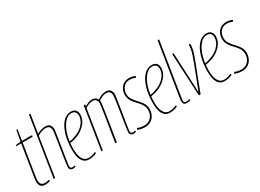

<svg xmlns="http://www.w3.org/2000/svg" viewBox="-30 -1409 2825 2087"><g transform="rotate(-30 1383.0 -365.0)"><path d="M163 -18 169 0Q152 5 137 7.5Q122 10 110 10Q67 10 50.5 -11Q34 -32 34 -67Q34 -78 34.5 -90Q35 -102 38 -115L101 -511H39L42 -524L104 -530L130 -665H144L123 -530H248L245 -511H120L57 -115Q55 -103 54 -92.5Q53 -82 53 -73Q53 -41 67 -25Q81 -9 113 -9Q125 -9 138 -11.5Q151 -14 163 -18Z M428 -35Q428 -7 456 -7Q461 -7 467.5 -8.5Q474 -10 483 -13L487 2Q477 7 468.5 8.5Q460 10 452 10Q435 10 422.5 -0.5Q410 -11 410 -32Q410 -41 414.5 -74Q419 -107 426 -152.5Q433 -198 441 -248Q449 -298 456 -343.5Q463 -389 467.5 -420.5Q472 -452 472 -459Q472 -486 459.5 -504Q447 -522 411 -522Q388 -522 360.5 -512Q333 -502 309 -488L233 0H214L331 -740H350L313 -509Q337 -522 364.5 -531Q392 -540 419 -540Q458 -540 475 -518Q492 -496 492 -462Q492 -454 487 -422.5Q482 -391 475 -345Q468 -299 460 -249Q452 -199 444.5 -153Q437 -107 432.5 -75Q428 -43 428 -35Z M754 -13Q734 -2 707 4Q680 10 656 10Q600 10 572 -36.5Q544 -83 544 -169Q544 -279 569.5 -362.5Q595 -446 639 -493Q683 -540 738 -540Q777 -540 796.5 -519Q816 -498 816 -464Q816 -401 772.5 -350.5Q729 -300 660 -271Q636 -262 612 -256Q588 -250 566 -247Q562 -209 562 -170Q562 -94 587 -50.5Q612 -7 657 -7Q702 -7 748 -29ZM735 -523Q696 -523 662 -490Q628 -457 603 -399Q578 -341 568 -265Q613 -271 660 -291Q721 -316 759 -362Q797 -408 797 -460Q797 -491 780.5 -507Q764 -523 735 -523Z M1212 10Q1195 10 1182 -0.5Q1169 -11 1169 -32Q1169 -41 1173.5 -73.5Q1178 -106 1185 -152Q1192 -198 1200 -247.5Q1208 -297 1215 -342Q1222 -387 1226 -418.5Q1230 -450 1230 -459Q1230 -486 1218 -504Q1206 -522 1175 -522Q1148 -522 1123 -511.5Q1098 -501 1076 -486Q1079 -476 1079 -469Q1079 -462 1074 -427Q1069 -392 1061.5 -341.5Q1054 -291 1045 -235.5Q1036 -180 1028 -129.5Q1020 -79 1014.5 -43.5Q1009 -8 1008 0H988Q989 -8 994.5 -43Q1000 -78 1008 -127.5Q1016 -177 1025 -231.5Q1034 -286 1041.5 -335.5Q1049 -385 1054 -419.5Q1059 -454 1059 -462Q1059 -487 1046 -504.5Q1033 -522 1002 -522Q979 -522 955 -513Q931 -504 909 -489L832 0H813L897 -530H916L912 -508Q934 -521 958 -530.5Q982 -540 1005 -540Q1029 -540 1045.5 -529.5Q1062 -519 1071 -501Q1099 -521 1127.5 -530.5Q1156 -540 1179 -540Q1218 -540 1234.5 -518Q1251 -496 1251 -462Q1251 -454 1246 -422.5Q1241 -391 1234 -345Q1227 -299 1219 -249Q1211 -199 1203.5 -153Q1196 -107 1191.5 -75Q1187 -43 1187 -35Q1187 -7 1216 -7Q1221 -7 1227.5 -8.5Q1234 -10 1243 -13L1247 2Q1236 7 1227.5 8.5Q1219 10 1212 10Z M1266 -9 1275 -27Q1312 -9 1360 -9Q1398 -9 1424.5 -27Q1451 -45 1464.5 -74Q1478 -103 1478 -136Q1478 -170 1464 -196Q1450 -222 1429.5 -244Q1409 -266 1388.5 -288.5Q1368 -311 1354 -339Q1340 -367 1340 -405Q1340 -436 1354 -467.5Q1368 -499 1397 -519.5Q1426 -540 1472 -540Q1492 -540 1513 -535Q1534 -530 1547 -522L1539 -505Q1524 -511 1506.5 -516Q1489 -521 1468 -521Q1433 -521 1408.5 -504Q1384 -487 1371.5 -460Q1359 -433 1359 -403Q1359 -371 1373 -345.5Q1387 -320 1407.5 -297Q1428 -274 1449 -251Q1470 -228 1484 -200.5Q1498 -173 1498 -137Q1498 -103 1483.5 -69Q1469 -35 1437.5 -12.5Q1406 10 1357 10Q1304 10 1266 -9Z M1769 -13Q1749 -2 1722 4Q1695 10 1671 10Q1615 10 1587 -36.5Q1559 -83 1559 -169Q1559 -279 1584.5 -362.5Q1610 -446 1654 -493Q1698 -540 1753 -540Q1792 -540 1811.5 -519Q1831 -498 1831 -464Q1831 -401 1787.5 -350.5Q1744 -300 1675 -271Q1651 -262 1627 -256Q1603 -250 1581 -247Q1577 -209 1577 -170Q1577 -94 1602 -50.5Q1627 -7 1672 -7Q1717 -7 1763 -29ZM1750 -523Q1711 -523 1677 -490Q1643 -457 1618 -399Q1593 -341 1583 -265Q1628 -271 1675 -291Q1736 -316 1774 -362Q1812 -408 1812 -460Q1812 -491 1795.5 -507Q1779 -523 1750 -523Z M1946 -740H1965L1861 -85Q1858 -66 1856 -54Q1854 -42 1854 -32Q1854 -21 1861 -13.5Q1868 -6 1887 -6Q1902 -6 1926 -14L1930 1Q1907 10 1884 10Q1858 10 1847 -2.5Q1836 -15 1836 -36Q1836 -42 1837 -49.5Q1838 -57 1838 -63Z M2057 3H2035L2008 -530L2026 -531L2050 -30Q2092 -140 2120.5 -214Q2149 -288 2167.5 -336.5Q2186 -385 2196 -417Q2206 -449 2210.5 -474.5Q2215 -500 2216 -530H2235Q2235 -498 2229 -468Q2223 -438 2210.5 -400.5Q2198 -363 2177 -310Q2156 -257 2126.5 -181Q2097 -105 2057 3Z M2455 -13Q2435 -2 2408 4Q2381 10 2357 10Q2301 10 2273 -36.5Q2245 -83 2245 -169Q2245 -279 2270.5 -362.5Q2296 -446 2340 -493Q2384 -540 2439 -540Q2478 -540 2497.5 -519Q2517 -498 2517 -464Q2517 -401 2473.5 -350.5Q2430 -300 2361 -271Q2337 -262 2313 -256Q2289 -250 2267 -247Q2263 -209 2263 -170Q2263 -94 2288 -50.5Q2313 -7 2358 -7Q2403 -7 2449 -29ZM2436 -523Q2397 -523 2363 -490Q2329 -457 2304 -399Q2279 -341 2269 -265Q2314 -271 2361 -291Q2422 -316 2460 -362Q2498 -408 2498 -460Q2498 -491 2481.5 -507Q2465 -523 2436 -523Z M2485 -9 2494 -27Q2531 -9 2579 -9Q2617 -9 2643.5 -27Q2670 -45 2683.5 -74Q2697 -103 2697 -136Q2697 -170 2683 -196Q2669 -222 2648.5 -244Q2628 -266 2607.5 -288.5Q2587 -311 2573 -339Q2559 -367 2559 -405Q2559 -436 2573 -467.5Q2587 -499 2616 -519.5Q2645 -540 2691 -540Q2711 -540 2732 -535Q2753 -530 2766 -522L2758 -505Q2743 -511 2725.5 -516Q2708 -521 2687 -521Q2652 -521 2627.5 -504Q2603 -487 2590.5 -460Q2578 -433 2578 -403Q2578 -371 2592 -345.5Q2606 -320 2626.5 -297Q2647 -274 2668 -251Q2689 -228 2703 -200.5Q2717 -173 2717 -137Q2717 -103 2702.5 -69Q2688 -35 2656.5 -12.5Q2625 10 2576 10Q2523 10 2485 -9Z"/></g></svg>

Font: Georama Condensed Thin
Style: Italic
Weight: 100
Width: 3
Italic angle: -9°
Designer: Jean-Baptiste Levee
Foundry: Production Type
Version: Version 1.000